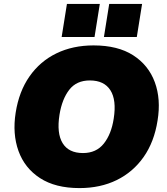

<svg xmlns="http://www.w3.org/2000/svg" viewBox="-20 -949 854 981"><path d="M60 -373Q77 -482 131 -559Q185 -636 268.5 -676.5Q352 -717 458 -717Q582 -717 660.5 -666.5Q739 -616 771 -529Q803 -442 785 -333Q768 -224 714 -147Q660 -70 576.5 -29Q493 12 386 12Q263 12 184.5 -39Q106 -90 74.5 -177.5Q43 -265 60 -373ZM284 -363Q269 -268 300 -217.5Q331 -167 404 -167Q472 -167 510.5 -215.5Q549 -264 561 -343Q576 -438 544 -488Q512 -538 439 -538Q371 -538 334 -490.5Q297 -443 284 -363ZM511 -760 538 -929H706L679 -760ZM295 -760 322 -929H490L463 -760Z"/></svg>

Font: Mulish ExtraBlack
Style: Italic
Weight: 1000
Italic angle: -9°
Designer: Vernon Adams
Foundry: Vernon Adams
Version: Version 3.603; ttfautohint (v1.8.3)